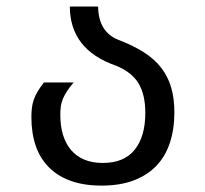

<svg xmlns="http://www.w3.org/2000/svg" viewBox="-20 -580 642 600"><path d="M297.4 0Q242.7 0 201.7 -14.6Q160.6 -29.3 133.1 -56.9Q105.5 -84.5 91.8 -124Q78.1 -163.6 78.1 -213.9Q78.1 -229 79.6 -242.2Q81.1 -255.4 85.4 -268.1Q89.8 -280.8 97.4 -293.7Q105 -306.6 117.2 -322.3H210Q197.3 -307.1 189.5 -295.2Q181.6 -283.2 176.8 -271.7Q171.9 -260.3 170.2 -248Q168.5 -235.8 168.5 -221.2Q168.5 -186.5 176.8 -158.9Q185.1 -131.3 201.7 -111.6Q218.3 -91.8 243.2 -81.3Q268.1 -70.8 301.3 -70.8Q367.7 -70.8 400.9 -112.1Q434.1 -153.3 434.1 -227.5Q434.1 -284.2 412.8 -319.6Q391.6 -355 341.8 -375Q198.7 -424.8 198.2 -559.6H286.6Q287.6 -481 348.6 -456.1Q396 -438 429.7 -416.5Q463.4 -395 484.4 -367.4Q505.4 -339.8 515.1 -305.9Q524.9 -272 524.9 -229Q524.9 -175.8 510.7 -133.3Q496.6 -90.8 468 -61.3Q439.5 -31.7 397 -15.9Q354.5 0 297.4 0Z"/></svg>

Font: Hack
Style: Regular
Weight: 400
Monospace: yes
Designer: Christopher Simpkins
Foundry: Christopher Simpkins
Version: Version 2.019; ttfautohint (v1.4.1) -l 4 -r 80 -G 350 -x 0 -